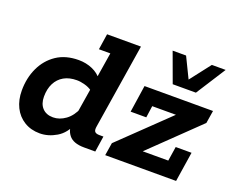

<svg xmlns="http://www.w3.org/2000/svg" viewBox="-103 -794 1194 980"><g transform="rotate(20 493.5 -304.5)"><path d="M188 10Q140 10 103.5 -12.5Q67 -35 47.5 -74.5Q28 -114 28 -165Q28 -233 54 -288.5Q80 -344 129 -377Q178 -410 249 -410Q289 -410 323.5 -395Q358 -380 377 -353L362 -335L388 -497H326L339 -583H523L450 -124Q446 -102 453 -94Q460 -86 478 -86H500L487 0H426Q367 0 343 -30.5Q319 -61 326 -107L329 -126L344 -99Q322 -42 278 -16Q234 10 188 10ZM224 -90Q259 -90 291.5 -113.5Q324 -137 343 -183L332 -147L358 -308V-285Q342 -297 318.5 -303.5Q295 -310 275 -310Q234 -310 205 -293.5Q176 -277 160.5 -246.5Q145 -216 145 -174Q145 -135 166 -112.5Q187 -90 224 -90ZM541 0 552 -69 844 -350 861 -317H681L672 -253H587L609 -400H981L970 -331L678 -49L661 -84H853L865 -162H951L926 0ZM741 -458 682 -619H755L809 -508L895 -619H970L867 -458Z"/></g></svg>

Font: Rokkitt SemiBold
Style: Bold Italic
Weight: 700
Italic angle: -9°
Version: Version 3.103